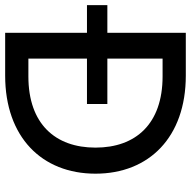

<svg xmlns="http://www.w3.org/2000/svg" viewBox="-26 -722 740 744"><g transform="rotate(90 344.0 -350.0)"><path d="M99 0H265C503 0 645 -142 645 -350C645 -558 503 -700 265 -700H99V-396H-8V-317H99ZM268 -90H199V-317H375V-396H199V-610H268C452 -610 544 -506 544 -350C544 -194 452 -90 268 -90Z"/></g></svg>

Font: Chess Sans Medium
Style: Regular
Weight: 500
Designer: Wolf Bōese
Foundry: Wolf Bōese
Version: Version 7.223;Glyphs 3.3 (3306)